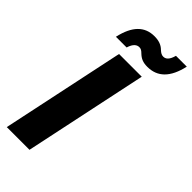

<svg xmlns="http://www.w3.org/2000/svg" viewBox="-285 -981 1040 1040"><g transform="rotate(45 235.0 -460.5)"><path d="M319 -769C397 -769 447 -818 470 -921H387C376 -880 359 -869 341 -869C330 -869 320 -874 307 -886C287 -906 262 -914 230 -914C156 -914 107 -867 84 -764H166C178 -803 196 -814 214 -814C226 -814 234 -809 246 -797C266 -778 286 -769 319 -769ZM12 0H186L336 -710H162Z"/></g></svg>

Font: Geist ExtraBold
Style: Italic
Weight: 800
Italic angle: -12°
Designer: Basement.studio, Andrés Briganti, Mateo Zaragoza
Foundry: Basement.studio, Vercel, Andrés Briganti, Guido Ferreyra, Mateo Zaragoza
Version: Version 1.500